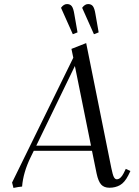

<svg xmlns="http://www.w3.org/2000/svg" viewBox="-20 -926 690 954"><path d="M40 -19 344.2 -639.2 335 -683.1 408.2 -711.9 533.2 -90.8Q540 -57.1 545.9 -46.1Q551.8 -35.2 560.1 -35.2Q579.1 -35.2 594.2 -64.9L605 -86.9L627.9 -76.2L617.2 -54.2Q599.1 -19 576.2 -6.1Q553.2 6.8 523.9 6.8Q497.1 6.8 482.7 -9Q468.3 -24.9 460 -64L437 -176.8H147.9L132.8 -146Q95.2 -69.3 89.8 1Q71.8 2.4 46.9 7.8ZM160.2 -202.1H432.1L352.1 -598.1ZM283.2 -887.2Q296.4 -905.8 313 -905.8Q328.6 -905.8 336.7 -895Q344.7 -884.3 349.1 -856.9L365.2 -765.1L341.8 -755.9ZM388.2 -887.2Q401.4 -905.8 418 -905.8Q433.6 -905.8 441.7 -895Q449.7 -884.3 454.1 -856.9L470.2 -765.1L446.8 -755.9Z"/></svg>

Font: Dihjauti
Style: Italic
Weight: 400
Italic angle: -9°
Designer: T. Christopher White
Version: Version 3.0.0